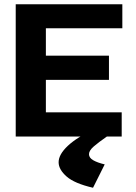

<svg xmlns="http://www.w3.org/2000/svg" viewBox="-20 -643 640 904"><path d="M54 0V-623H556V-510H196V-381H493V-267H196V-114H553V0ZM473 131 418 241Q331 221 293.5 188Q256 155 256 121Q256 84 300 43Q344 2 424 -34L483 0Q444 27 421.5 46.5Q399 66 399 83Q399 100 419 111.5Q439 123 473 131Z"/></svg>

Font: Inconsolata Expanded Black
Style: Regular
Weight: 900
Width: 7
Monospace: yes
Designer: Raph Levien, Cyreal, Brenton Simpson
Foundry: Raph Levien, Cyreal, Google
Version: Version 3.001; ttfautohint (v1.8.2.53-6de2)